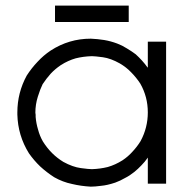

<svg xmlns="http://www.w3.org/2000/svg" viewBox="-20 -659 699 697"><path d="M447.3 -630.9Q447.3 -629.9 447.3 -627.9Q447.3 -626 447.3 -625Q447.3 -621.1 447.3 -618.2Q447.3 -614.3 447.3 -611.3Q447.3 -607.4 447.3 -604.5Q447.3 -600.6 447.3 -597.7Q447.3 -592.8 447.3 -588.9Q447.3 -584 447.3 -579.1Q446.3 -579.1 444.3 -579.1Q442.4 -579.1 440.4 -579.1Q411.1 -579.1 382.8 -579.1Q353.5 -579.1 325.2 -579.1Q305.7 -579.1 286.1 -579.1Q265.6 -579.1 246.1 -579.1Q229.5 -579.1 212.9 -579.1Q196.3 -579.1 179.7 -579.1Q179.7 -581.1 179.7 -583Q179.7 -585 179.7 -586.9Q179.7 -591.8 179.7 -596.7Q179.7 -601.6 179.7 -607.4Q179.7 -610.4 179.7 -614.3Q179.7 -617.2 179.7 -621.1Q179.7 -625 179.7 -629.9Q179.7 -633.8 179.7 -638.7Q181.6 -638.7 183.6 -638.7Q185.5 -638.7 187.5 -638.7Q215.8 -638.7 245.1 -638.7Q273.4 -638.7 302.7 -638.7Q322.3 -638.7 341.8 -638.7Q361.3 -638.7 380.9 -638.7Q397.5 -638.7 414.1 -638.7Q430.7 -638.7 447.3 -638.7Q447.3 -636.7 447.3 -634.8Q447.3 -632.8 447.3 -630.9ZM516.6 -413.1Q516.6 -419.9 516.6 -427.7Q516.6 -434.6 516.6 -441.4Q516.6 -450.2 516.6 -460Q516.6 -468.8 516.6 -477.5Q516.6 -485.4 516.6 -492.2Q516.6 -500 516.6 -507.8Q518.6 -507.8 520.5 -507.8Q522.5 -507.8 524.4 -507.8Q526.4 -507.8 528.3 -507.8Q529.3 -507.8 531.2 -507.8Q535.2 -507.8 539.1 -507.8Q543 -507.8 547.9 -507.8Q551.8 -507.8 555.7 -507.8Q559.6 -507.8 563.5 -507.8Q568.4 -507.8 573.2 -507.8Q578.1 -507.8 583 -507.8Q583 -505.9 583 -503.9Q583 -502 583 -500Q583 -443.4 583 -386.7Q583 -329.1 583 -272.5Q583 -233.4 583 -194.3Q583 -155.3 583 -116.2Q583 -85.9 583 -54.7Q583 -23.4 583 7.8Q581.1 7.8 579.1 7.8Q577.1 7.8 575.2 7.8Q569.3 7.8 563.5 7.8Q557.6 7.8 551.8 7.8Q547.9 7.8 543.9 7.8Q540 7.8 536.1 7.8Q531.2 7.8 526.4 7.8Q521.5 7.8 516.6 7.8Q516.6 5.9 516.6 3.9Q516.6 2 516.6 0Q516.6 -12.7 516.6 -25.4Q516.6 -38.1 516.6 -51.8Q516.6 -60.5 516.6 -69.3Q516.6 -78.1 516.6 -86.9Q505.9 -71.3 493.2 -58.6Q481.4 -45.9 466.8 -34.2Q451.2 -21.5 433.6 -12.7Q417 -2.9 398.4 3.9Q369.1 13.7 346.7 15.6Q324.2 18.6 309.6 18.6Q273.4 16.6 241.2 8.8Q208 2 176.8 -15.6Q149.4 -33.2 126 -54.7Q103.5 -76.2 85 -102.5Q44.9 -167 43 -243.2Q43 -247.1 43 -251Q43 -322.3 77.1 -384.8Q94.7 -412.1 116.2 -434.6Q137.7 -458 164.1 -475.6Q197.3 -497.1 233.4 -507.8Q269.5 -518.6 309.6 -518.6Q334 -517.6 358.4 -513.7Q381.8 -509.8 405.3 -501Q423.8 -494.1 440.4 -483.4Q457 -473.6 472.7 -461.9Q484.4 -451.2 495.1 -439.5Q505.9 -427.7 515.6 -414.1Q516.6 -414.1 516.6 -414.1Q516.6 -413.1 516.6 -413.1ZM108.4 -250Q108.4 -246.1 109.4 -242.2Q109.4 -238.3 109.4 -234.4Q111.3 -210.9 118.2 -188.5Q124 -166 135.7 -145.5Q150.4 -122.1 168.9 -103.5Q187.5 -85 210 -71.3Q244.1 -52.7 273.4 -48.8Q302.7 -44.9 313.5 -44.9Q343.8 -45.9 371.1 -52.7Q398.4 -60.5 424.8 -77.1Q445.3 -90.8 460.9 -108.4Q477.5 -126 490.2 -146.5Q516.6 -195.3 516.6 -251Q516.6 -307.6 489.3 -355.5Q474.6 -377.9 456.1 -396.5Q438.5 -415 415 -428.7Q381.8 -447.3 353.5 -451.2Q324.2 -455.1 313.5 -455.1Q282.2 -454.1 254.9 -447.3Q227.5 -439.5 201.2 -422.9Q180.7 -409.2 164.1 -391.6Q148.4 -374 134.8 -353.5Q126 -335.9 117.2 -307.6Q108.4 -279.3 108.4 -250Z"/></svg>

Font: LeFont
Style: Light
Weight: 300
Designer: Leryon MEDIA
Version: Version 1.0